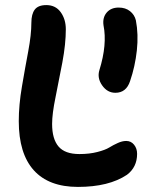

<svg xmlns="http://www.w3.org/2000/svg" viewBox="-20 -692 584 759"><path d="M288.1 46.9Q172.9 46.9 113.5 -19Q54.2 -85 54.2 -212.9Q54.2 -276.9 66.7 -349.9Q79.1 -422.9 91.6 -489Q104 -555.2 104 -602.1Q104 -636.2 117.4 -654.1Q130.9 -671.9 163.1 -671.9Q199.7 -671.9 220 -643.8Q240.2 -615.7 240.2 -576.2Q240.2 -518.6 226.6 -445.8Q212.9 -373 199.5 -307.6Q186 -242.2 186 -202.1Q186 -142.6 211.4 -112.8Q236.8 -83 293.9 -83Q333.5 -83 364.7 -91.1Q396 -99.1 411.9 -108.9Q427.7 -118.7 445.6 -126.7Q463.4 -134.8 479 -134.8Q498 -134.8 510 -119.9Q522 -105 522 -84Q522 -31.2 481.9 -1Q410.2 46.9 288.1 46.9ZM436 -325.2Q404.3 -325.2 383.8 -354.5Q363.3 -383.8 373 -415Q404.3 -516.1 389.2 -591.8Q384.8 -622.1 401.6 -642.1Q418.5 -662.1 449.2 -662.1Q476.1 -662.1 493.9 -647.9Q511.7 -633.8 517.1 -611.8Q527.8 -556.2 521 -492.9Q514.2 -429.7 494.1 -371.1Q479 -325.2 436 -325.2Z"/></svg>

Font: Shantell Sans Bouncy
Style: Regular
Weight: 600
Designer: Stephen Nixon, Anya Danilova, Shantell Martin
Foundry: Arrow Type
Version: Version 1.006;[9816181b4]